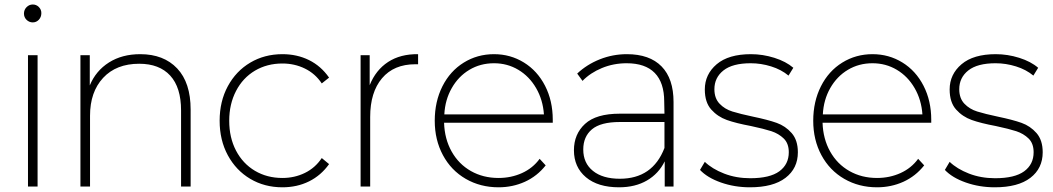

<svg xmlns="http://www.w3.org/2000/svg" viewBox="-20 -822 4641 846"><path d="M85.6 -762.2Q85.6 -778.9 97.2 -790.6Q108.9 -802.2 124.4 -802.2Q140 -802.2 151.1 -791.1Q162.2 -780 162.2 -764.4Q162.2 -746.7 151.1 -735Q140 -723.3 124.4 -723.3Q108.9 -723.3 97.2 -734.4Q85.6 -745.6 85.6 -762.2ZM145.6 -578.9V0H103.3V-578.9Z M820 -338.9V0H777.8V-335.6Q777.8 -436.7 730 -488.9Q682.2 -541.1 593.3 -541.1Q492.2 -541.1 434.4 -478.9Q376.7 -416.7 376.7 -312.2V0H334.4V-578.9H375.6V-445.6Q402.2 -510 460 -546.7Q517.8 -583.3 597.8 -583.3Q701.1 -583.3 760.6 -520.6Q820 -457.8 820 -338.9Z M947.8 -290Q947.8 -375.6 983.9 -442.2Q1020 -508.9 1082.8 -546.1Q1145.6 -583.3 1224.4 -583.3Q1288.9 -583.3 1341.7 -557.2Q1394.4 -531.1 1430 -480L1397.8 -454.4Q1368.9 -497.8 1323.3 -520Q1277.8 -542.2 1224.4 -542.2Q1156.7 -542.2 1103.3 -510.6Q1050 -478.9 1020 -421.1Q990 -363.3 990 -290Q990 -215.6 1020 -158.3Q1050 -101.1 1103.3 -69.4Q1156.7 -37.8 1224.4 -37.8Q1277.8 -37.8 1323.3 -60Q1368.9 -82.2 1397.8 -125.6L1430 -98.9Q1394.4 -48.9 1341.7 -22.8Q1288.9 3.3 1224.4 3.3Q1145.6 3.3 1082.8 -33.9Q1020 -71.1 983.9 -137.8Q947.8 -204.4 947.8 -290Z M1822.2 -583.3V-538.9H1810Q1715.6 -538.9 1663.3 -477.2Q1611.1 -415.6 1611.1 -306.7V0H1568.9V-578.9H1608.9V-446.7Q1635.6 -513.3 1690 -548.9Q1744.4 -584.4 1822.2 -583.3Z M2415.6 -281.1H1936.7Q1938.9 -210 1970 -154.4Q2001.1 -98.9 2055 -68.3Q2108.9 -37.8 2176.7 -37.8Q2232.2 -37.8 2280 -59.4Q2327.8 -81.1 2357.8 -122.2L2384.4 -93.3Q2346.7 -45.6 2292.8 -21.1Q2238.9 3.3 2176.7 3.3Q2096.7 3.3 2032.2 -33.9Q1967.8 -71.1 1931.7 -138.3Q1895.6 -205.6 1895.6 -290Q1895.6 -374.4 1929.4 -441.7Q1963.3 -508.9 2023.3 -546.1Q2083.3 -583.3 2156.7 -583.3Q2228.9 -583.3 2288.3 -546.7Q2347.8 -510 2381.7 -443.9Q2415.6 -377.8 2415.6 -294.4ZM1937.8 -317.8H2376.7Q2372.2 -382.2 2342.2 -433.9Q2312.2 -485.6 2263.9 -514.4Q2215.6 -543.3 2156.7 -543.3Q2096.7 -543.3 2048.3 -514.4Q2000 -485.6 1970.6 -433.9Q1941.1 -382.2 1937.8 -317.8Z M2947.8 -372.2V0H2908.9V-111.1Q2882.2 -56.7 2830.6 -26.7Q2778.9 3.3 2707.8 3.3Q2614.4 3.3 2561.7 -41.1Q2508.9 -85.6 2508.9 -160Q2508.9 -231.1 2557.8 -276.1Q2606.7 -321.1 2711.1 -321.1H2907.8L2906.7 -374.4Q2906.7 -457.8 2865 -500.6Q2823.3 -543.3 2741.1 -543.3Q2683.3 -543.3 2632.2 -522.2Q2581.1 -501.1 2546.7 -465.6L2523.3 -497.8Q2565.6 -537.8 2622.8 -560.6Q2680 -583.3 2742.2 -583.3Q2842.2 -583.3 2895 -529.4Q2947.8 -475.6 2947.8 -372.2ZM2907.8 -170V-284.4H2711.1Q2626.7 -284.4 2588.3 -252.2Q2550 -220 2550 -163.3Q2550 -103.3 2592.8 -68.9Q2635.6 -34.4 2711.1 -34.4Q2855.6 -34.4 2907.8 -170Z M3064.4 -73.3 3085.6 -108.9Q3117.8 -77.8 3170.6 -57.2Q3223.3 -36.7 3285.6 -36.7Q3372.2 -36.7 3413.9 -67.2Q3455.6 -97.8 3455.6 -151.1Q3455.6 -190 3433.3 -211.7Q3411.1 -233.3 3378.9 -243.9Q3346.7 -254.4 3288.9 -266.7Q3223.3 -278.9 3182.8 -293.3Q3142.2 -307.8 3113.9 -339.4Q3085.6 -371.1 3085.6 -427.8Q3085.6 -494.4 3137.8 -538.9Q3190 -583.3 3288.9 -583.3Q3341.1 -583.3 3392.2 -567.2Q3443.3 -551.1 3475.6 -523.3L3454.4 -488.9Q3422.2 -515.6 3377.8 -529.4Q3333.3 -543.3 3287.8 -543.3Q3207.8 -543.3 3167.8 -511.7Q3127.8 -480 3127.8 -428.9Q3127.8 -388.9 3150.6 -365Q3173.3 -341.1 3207.2 -330.6Q3241.1 -320 3298.9 -307.8Q3363.3 -294.4 3402.2 -280.6Q3441.1 -266.7 3468.3 -235.6Q3495.6 -204.4 3495.6 -151.1Q3495.6 -80 3441.1 -38.3Q3386.7 3.3 3284.4 3.3Q3216.7 3.3 3156.7 -17.8Q3096.7 -38.9 3064.4 -73.3Z M4083.3 -281.1H3604.4Q3606.7 -210 3637.8 -154.4Q3668.9 -98.9 3722.8 -68.3Q3776.7 -37.8 3844.4 -37.8Q3900 -37.8 3947.8 -59.4Q3995.6 -81.1 4025.6 -122.2L4052.2 -93.3Q4014.4 -45.6 3960.6 -21.1Q3906.7 3.3 3844.4 3.3Q3764.4 3.3 3700 -33.9Q3635.6 -71.1 3599.4 -138.3Q3563.3 -205.6 3563.3 -290Q3563.3 -374.4 3597.2 -441.7Q3631.1 -508.9 3691.1 -546.1Q3751.1 -583.3 3824.4 -583.3Q3896.7 -583.3 3956.1 -546.7Q4015.6 -510 4049.4 -443.9Q4083.3 -377.8 4083.3 -294.4ZM3605.6 -317.8H4044.4Q4040 -382.2 4010 -433.9Q3980 -485.6 3931.7 -514.4Q3883.3 -543.3 3824.4 -543.3Q3764.4 -543.3 3716.1 -514.4Q3667.8 -485.6 3638.3 -433.9Q3608.9 -382.2 3605.6 -317.8Z M4143.3 -73.3 4164.4 -108.9Q4196.7 -77.8 4249.4 -57.2Q4302.2 -36.7 4364.4 -36.7Q4451.1 -36.7 4492.8 -67.2Q4534.4 -97.8 4534.4 -151.1Q4534.4 -190 4512.2 -211.7Q4490 -233.3 4457.8 -243.9Q4425.6 -254.4 4367.8 -266.7Q4302.2 -278.9 4261.7 -293.3Q4221.1 -307.8 4192.8 -339.4Q4164.4 -371.1 4164.4 -427.8Q4164.4 -494.4 4216.7 -538.9Q4268.9 -583.3 4367.8 -583.3Q4420 -583.3 4471.1 -567.2Q4522.2 -551.1 4554.4 -523.3L4533.3 -488.9Q4501.1 -515.6 4456.7 -529.4Q4412.2 -543.3 4366.7 -543.3Q4286.7 -543.3 4246.7 -511.7Q4206.7 -480 4206.7 -428.9Q4206.7 -388.9 4229.4 -365Q4252.2 -341.1 4286.1 -330.6Q4320 -320 4377.8 -307.8Q4442.2 -294.4 4481.1 -280.6Q4520 -266.7 4547.2 -235.6Q4574.4 -204.4 4574.4 -151.1Q4574.4 -80 4520 -38.3Q4465.6 3.3 4363.3 3.3Q4295.6 3.3 4235.6 -17.8Q4175.6 -38.9 4143.3 -73.3Z"/></svg>

Font: Paperlogy 2 ExtraLight
Style: Regular
Weight: 250
Designer: redesigned by Lee Juim, glyphs from Gmarket Sans & Montserrat
Foundry: PT&
Version: Version 1.001